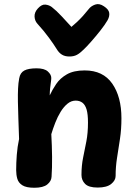

<svg xmlns="http://www.w3.org/2000/svg" viewBox="-20 -890 657 924"><path d="M72.4 -512.9Q77 -540 97 -550.6Q117 -561.2 156.1 -561.2Q193.6 -561.2 210.2 -546.1Q226.8 -531 226.8 -515Q226.8 -506.9 224.8 -494Q222.8 -481.1 221.2 -465.2Q219.6 -449.3 219.3 -431Q231.6 -457.7 250.4 -485.7Q269.3 -513.7 302.1 -532.4Q334.9 -551.1 387.7 -551.1Q475.9 -551.1 520.2 -487.6Q564.4 -424.1 564.4 -320.9Q564.4 -268.3 557.4 -221.8Q550.4 -175.2 543.4 -131.4Q536.4 -87.7 536.4 -43.2Q536.4 -21.9 515.2 -4.7Q493.9 12.6 450 12.6Q406.9 12.6 389.5 -5.1Q372.1 -22.7 372.1 -48.1Q372.1 -93.2 380 -131.6Q387.9 -170 395.7 -210.2Q403.4 -250.3 403.4 -300.3Q403.4 -340.1 396.8 -362.8Q390.1 -385.4 376.8 -395.6Q363.4 -405.8 344.2 -405.8Q322.7 -405.8 304.6 -390.8Q286.6 -375.9 271.9 -352.1Q257.2 -328.2 246.1 -299.7Q234.9 -271.2 226.9 -244.3Q230 -189.3 230.6 -135.3Q231.1 -81.2 228.1 -39.1Q227.1 -18.2 207.5 -2.3Q187.9 13.6 145.1 13.6Q106.4 13.6 87.7 1.7Q68.9 -10.2 63.3 -29.6Q57.8 -49 57.8 -71Q57.8 -106 60.8 -145Q63.8 -184 71.8 -221Q70 -275.7 68.4 -319.9Q66.9 -364.1 66.2 -400Q65.6 -435.9 66.9 -463.7Q68.2 -491.6 72.4 -512.9ZM406.6 -845.9Q417.6 -860.7 437.7 -867.9Q457.8 -875.2 480.3 -859.7Q503 -845 505.6 -828.3Q508.1 -811.6 497.8 -792.9Q485.1 -770.9 463.3 -743.3Q441.6 -715.8 419.6 -690.8Q397.7 -665.9 382.3 -651.3Q365.3 -634.3 350.3 -626.2Q335.2 -618.1 314.1 -618.1Q292.4 -618.1 277.9 -627.1Q263.3 -636.1 253.2 -653.3Q240.3 -674.4 215.9 -707.9Q191.4 -741.4 159.8 -776.1Q147.4 -789.7 146.3 -810.1Q145.2 -830.6 162.2 -849.3Q180.9 -869.8 198.5 -867.8Q216.1 -865.9 228.9 -856.4Q251.4 -839 276.7 -811.7Q302 -784.3 323.8 -760.6Q335.4 -770.2 349.9 -783.6Q364.3 -797 379.2 -813.4Q394 -829.9 406.6 -845.9Z"/></svg>

Font: Playpen Sans Deva
Style: Regular
Weight: 400
Designer: Pooja Saxena, Gunjan Panchal, Laura Meseguer, Veronika Burian, José Scaglione
Foundry: TypeTogether
Version: Version 2.000